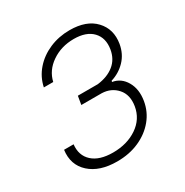

<svg xmlns="http://www.w3.org/2000/svg" viewBox="-136 -665 759 787"><g transform="rotate(-30 244.0 -271.0)"><path d="M32.3 -139.2H77.4Q71.7 -88.8 104.4 -58.8Q137.1 -28.8 201.3 -28.8Q268.1 -28.8 315.7 -61.1Q363.3 -93.4 372.5 -148.8Q380.7 -199.6 353.3 -230.5Q326 -261.4 282 -262.8H185.4L192.1 -302.9H286.6Q334.9 -308.9 365.2 -333.5Q395.6 -358 402.7 -400.6Q410.9 -451.3 381.6 -482.1Q352.3 -512.8 293.7 -512.8Q234 -512.8 188.9 -481.9Q143.8 -451 132.8 -402H88.4Q97.7 -446.7 127.5 -480.6Q157.3 -514.6 201.3 -533.6Q245.4 -552.6 296.5 -552.6Q376.1 -552.6 416.5 -509.4Q457 -466.3 446.4 -401.6Q438.9 -357.6 410.5 -328.1Q382.1 -298.7 342.7 -286.9L341.6 -281.6Q381.4 -275.2 402.9 -237.9Q424.4 -200.6 415.8 -148.8Q408 -101.9 378.2 -65.9Q348.4 -29.8 302 -9.2Q255.7 11.4 197.8 11.4Q115.1 11.4 69.2 -30.2Q23.4 -71.7 32.3 -139.2Z"/></g></svg>

Font: Inter Extra Light  BETA
Style: Italic
Weight: 200
Italic angle: 9.39999°
Designer: Rasmus Andersson
Foundry: rsms
Version: Version 3.011;git-f93a4a705